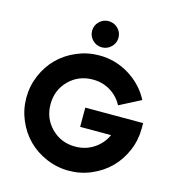

<svg xmlns="http://www.w3.org/2000/svg" viewBox="-139 -1108 1143 1238"><g transform="rotate(15 432.5 -489.5)"><path d="M432.6 -814Q397 -814 371.1 -839.8Q345.2 -865.7 345.2 -901.4Q345.2 -937.5 371.1 -963.1Q397 -988.8 432.6 -988.8Q469.2 -988.8 495.4 -963.4Q521.5 -938 521.5 -901.4Q521.5 -865.7 495.4 -839.8Q469.2 -814 432.6 -814ZM431.2 -411.1H817.4V-375Q817.4 -296.9 786.9 -225.6Q756.3 -154.3 704.8 -102.8Q653.3 -51.3 582 -20.8Q510.7 9.8 432.6 9.8Q354 9.8 282.5 -20.8Q210.9 -51.3 159.4 -102.8Q107.9 -154.3 77.6 -225.6Q47.4 -296.9 47.4 -375Q47.4 -453.1 77.6 -524.4Q107.9 -595.7 159.4 -647.2Q210.9 -698.7 282.5 -729.2Q354 -759.8 432.6 -759.8Q541.5 -759.8 633.1 -703.4Q724.6 -647 773.9 -553.7L631.3 -480Q602.5 -534.7 550.3 -566.7Q498 -598.6 432.6 -598.6Q337.9 -598.6 273.4 -534.2Q209 -469.7 209 -375Q209 -280.3 273.4 -215.8Q337.9 -151.4 432.6 -151.4Q501 -151.4 555.9 -187.3Q610.8 -223.1 637.7 -282.7H431.2Z"/></g></svg>

Font: Now Alt
Style: Bold
Weight: 700
Designer: Alfredo Marco Pradil
Foundry: Alfredo Marco Pradil
Version: Version 1.002;PS 001.002;hotconv 1.0.88;makeotf.lib2.5.64775